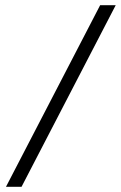

<svg xmlns="http://www.w3.org/2000/svg" viewBox="-20 -710 466 740"><path d="M366 -690H426L63 10H3Z"/></svg>

Font: D-DIN
Style: DIN-Italic
Weight: 400
Italic angle: -12°
Designer: Charles Nix
Foundry: Datto Inc.
Version: Version 1.00